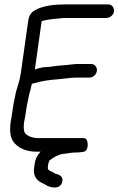

<svg xmlns="http://www.w3.org/2000/svg" viewBox="-20 -688 540 876"><path d="M139 -371 170 -591 174 -593C202 -600 237 -603 271 -606H465C481 -606 498 -619 500 -636C502 -652 491 -668 474 -668H279C233 -668 176 -663 139 -641C117 -629 111 -610 108 -588L75 -354C73 -343 73 -344 72 -339C68 -311 54 -281 49 -249C47 -236 42 -220 40 -203L33 -157C32 -151 30 -142 29 -134C22 -85 27 -50 55 -26C76 -8 106 4 146 4H165C152 18 141 36 138 61L135 83C132 107 143 130 160 140C169 147 183 151 188 155C202 166 254 182 264 142C271 116 247 107 233 105C216 91 200 94 198 79L200 61C200 58 204 48 206 44C223 30 244 18 268 14L285 12C296 11 308 8 315 8H327C339 8 350 6 359 5C380 3 381 -24 380 -33C379 -41 377 -58 362 -58H155C125 -58 103 -68 92 -84C88 -95 87 -110 90 -131C92 -140 94 -150 95 -157L102 -203C104 -217 109 -232 111 -247C113 -260 117 -268 120 -282L124 -301C124 -301 125 -303 126 -306L139 -309C167 -318 208 -324 241 -326C269 -328 301 -334 327 -334H387C404 -334 419 -346 422 -364C424 -380 414 -396 396 -396H336C330 -396 325 -396 317 -395C295 -392 267 -390 243 -388C226 -386 206 -382 190 -382C174 -382 153 -376 139 -371Z"/></svg>

Font: PolanStronk
Style: BdIta
Weight: 700
Version: Version 1.0